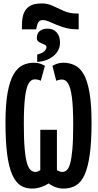

<svg xmlns="http://www.w3.org/2000/svg" viewBox="-20 -1090 570 1120"><path d="M108 -942Q108 -988 119.5 -1014Q131 -1040 149.5 -1052Q168 -1064 188 -1067Q208 -1070 225 -1070Q258 -1070 288.5 -1055.5Q319 -1041 353 -1026Q387 -1011 430 -1011H439V-919H432Q384 -919 344.5 -932.5Q305 -946 276.5 -959.5Q248 -973 230 -973Q211 -973 203.5 -960Q196 -947 191 -919H108ZM197 -772Q227 -779 239 -791.5Q251 -804 251 -815Q251 -824 242.5 -828.5Q234 -833 223 -837Q212 -841 203.5 -848Q195 -855 195 -869Q195 -896 212.5 -909.5Q230 -923 258 -923Q291 -923 310.5 -901Q330 -879 330 -842Q330 -795 292 -763.5Q254 -732 197 -729ZM166 10Q128 10 99.5 -8.5Q71 -27 51.5 -70.5Q32 -114 22 -188.5Q12 -263 12 -375Q12 -482 24.5 -550Q37 -618 59 -656Q81 -694 111 -709Q141 -724 178 -724Q199 -724 214 -719Q229 -714 242 -706L218 -619Q202 -627 182 -627Q161 -627 147 -603Q133 -579 126 -522Q119 -465 119 -366Q119 -276 124 -221Q129 -166 138 -137Q147 -108 159.5 -97.5Q172 -87 187 -87Q196 -87 202 -90.5Q208 -94 215 -97V-333H312V-97Q320 -93 327.5 -90Q335 -87 343 -87Q357 -87 368.5 -96.5Q380 -106 388.5 -134Q397 -162 402 -217Q407 -272 407 -364Q407 -465 399.5 -522Q392 -579 377.5 -602.5Q363 -626 343 -626Q331 -626 323.5 -624Q316 -622 308 -619L286 -706Q298 -713 313.5 -718.5Q329 -724 350 -724Q386 -724 416.5 -709Q447 -694 468.5 -656.5Q490 -619 502 -550.5Q514 -482 514 -374Q514 -262 503.5 -187.5Q493 -113 473 -69.5Q453 -26 422.5 -8Q392 10 351 10Q304 10 264 -20Q246 -8 220 1Q194 10 166 10Z"/></svg>

Font: Noto Sans Mono Condensed
Style: Bold
Weight: 700
Width: 3
Designer: Monotype Design Team
Foundry: Monotype Imaging Inc.
Version: Version 2.014